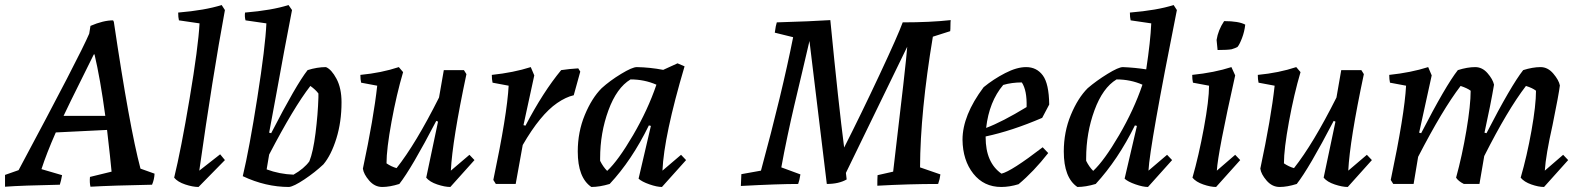

<svg xmlns="http://www.w3.org/2000/svg" viewBox="-41 -732 6285 764"><path d="M-21 11V-36L33 -55Q277 -511 314 -598L319 -629Q370 -651 409 -651L412 -645Q474 -227 518 -61L574 -41Q573 -18 564 3Q406 6 319 11Q315 -5 317 -28L403 -49Q399 -94 385 -215L181 -205Q144 -121 124 -59L206 -35Q202 -12 197 3Q45 6 -21 11ZM332 -515Q323 -496 280 -410Q237 -324 212 -271H378Q358 -419 335 -516Z M749 12Q726 12 696 2Q666 -8 652 -25Q679 -135 713.5 -340Q748 -545 753 -639L671 -651Q668 -663 668 -682Q775 -691 841 -712L854 -692Q805 -427 752 -53L835 -118L854 -95Z M1109 12Q1016 12 925 -31Q951 -140 983 -343.5Q1015 -547 1019 -639L936 -651Q932 -665 934 -682Q1042 -691 1107 -712L1121 -692Q1090 -533 1058 -355Q1055 -337 1030 -204L1038 -202Q1138 -396 1183 -453Q1221 -465 1256 -465Q1278 -456 1298 -418.5Q1318 -381 1318 -325Q1318 -247 1297.5 -181Q1277 -115 1246 -78Q1212 -46 1170 -18Q1128 10 1109 12ZM1127 -37Q1169 -61 1190 -90Q1205 -127 1214.5 -202Q1224 -277 1226 -344V-360Q1215 -375 1194 -390Q1128 -305 1030 -117L1020 -58Q1071 -39 1127 -37Z M1403 -61Q1446 -263 1460 -391L1396 -403Q1393 -416 1393 -434Q1477 -442 1546 -465L1563 -445Q1537 -357 1517 -248Q1497 -139 1497 -82Q1516 -69 1537 -63Q1613 -159 1706 -344L1725 -453H1805L1815 -437Q1759 -173 1753 -53L1827 -116L1847 -95L1751 12Q1729 12 1699 2Q1669 -8 1655 -25L1702 -248L1695 -251Q1596 -61 1548 0Q1510 12 1480 12Q1450 12 1428 -13.5Q1406 -39 1403 -61Z M1932 0 1922 -16Q1977 -277 1983 -391L1919 -403Q1916 -416 1916 -434Q2002 -443 2071 -465L2085 -432L2042 -234L2050 -232Q2120 -366 2192 -453Q2225 -458 2260 -460L2268 -447L2242 -353Q2211 -346 2176 -322Q2109 -276 2039 -155L2011 0Z M2312 12Q2258 -25 2258 -129Q2258 -207 2286 -274.5Q2314 -342 2353 -381Q2386 -411 2430.5 -438Q2475 -465 2493 -465Q2546 -464 2598 -454L2655 -480L2683 -468Q2601 -191 2595 -53L2669 -116L2689 -95L2593 12Q2573 12 2543 1.5Q2513 -9 2500 -21L2549 -231L2541 -233Q2473 -94 2385 0Q2345 12 2312 12ZM2375 -52Q2419 -93 2478 -194Q2537 -295 2571 -395Q2523 -416 2468 -416Q2413 -383 2380 -293Q2347 -203 2347 -102V-92Q2359 -68 2375 -52Z M2907 8Q2907 0 2908 -15.5Q2909 -31 2909 -39L2987 -53Q3071 -362 3115 -584L3042 -602Q3046 -632 3050 -643Q3188 -647 3263 -652Q3296 -314 3318 -145Q3385 -277 3459 -435Q3533 -593 3551 -643Q3661 -643 3742 -652Q3741 -645 3741 -630Q3741 -615 3740 -608L3671 -586Q3621 -286 3620 -66L3701 -38Q3699 -20 3692 0Q3576 0 3450 7Q3450 -20 3451 -35L3513 -49Q3566 -494 3569 -546L3325 -44L3328 -18Q3297 0 3249 0L3180 -569Q3170 -525 3150.5 -443Q3131 -361 3119 -310Q3107 -259 3092.5 -190.5Q3078 -122 3068 -66L3144 -38Q3140 -13 3135 0Q3055 0 2907 8Z M3943 12Q3874 12 3832 -41Q3790 -94 3789 -176Q3789 -273 3873 -385Q3912 -417 3958.5 -441Q4005 -465 4042 -465Q4084 -465 4108.5 -432Q4133 -399 4134 -316L4106 -263Q3985 -211 3881 -189V-186Q3881 -85 3944 -41Q3983 -50 4108 -146L4130 -123Q4072 -49 4012 1Q3976 12 3943 12ZM3951 -394Q3895 -328 3883 -223Q3947 -247 4044 -306Q4046 -372 4025 -404Q3985 -404 3951 -394Z M4246 12Q4192 -25 4192 -129Q4192 -207 4220 -274.5Q4248 -342 4287 -381Q4322 -411 4366 -438Q4410 -465 4427 -465Q4475 -463 4520 -456Q4537 -568 4540 -639L4458 -651Q4455 -663 4455 -682Q4564 -691 4629 -712L4642 -692Q4534 -151 4529 -53L4603 -116L4623 -95L4527 12Q4507 12 4477 1.5Q4447 -9 4434 -21L4483 -231L4475 -233Q4408 -97 4319 0Q4279 12 4246 12ZM4309 -52Q4353 -93 4412 -194Q4471 -295 4505 -395Q4457 -416 4402 -416Q4347 -383 4314 -293Q4281 -203 4281 -102V-92Q4293 -68 4309 -52Z M4804 -533Q4803 -538 4802 -553Q4801 -568 4800 -573Q4806 -612 4830 -648Q4888 -648 4914 -634Q4911 -606 4901 -580Q4891 -554 4883 -545Q4876 -541 4860 -536Q4843 -533 4804 -533ZM4770 -391 4706 -403Q4703 -416 4703 -434Q4791 -443 4859 -465L4874 -432Q4805 -124 4801 -53L4874 -116L4894 -95L4798 12Q4776 12 4747 2Q4718 -8 4704 -25Q4729 -112 4749.5 -223Q4770 -334 4770 -391Z M4974 -61Q5017 -263 5031 -391L4967 -403Q4964 -416 4964 -434Q5048 -442 5117 -465L5134 -445Q5108 -357 5088 -248Q5068 -139 5068 -82Q5087 -69 5108 -63Q5184 -159 5277 -344L5296 -453H5376L5386 -437Q5330 -173 5324 -53L5398 -116L5418 -95L5322 12Q5300 12 5270 2Q5240 -8 5226 -25L5273 -248L5266 -251Q5167 -61 5119 0Q5081 12 5051 12Q5021 12 4999 -13.5Q4977 -39 4974 -61Z M6103 12Q6081 12 6052.5 2Q6024 -8 6010 -25Q6035 -111 6053 -212Q6071 -313 6071 -371Q6057 -382 6031 -390Q5958 -295 5865 -111L5846 0H5784Q5762 -11 5753 -25Q5777 -112 5794 -212.5Q5811 -313 5811 -371Q5798 -381 5771 -390Q5699 -296 5602 -108L5584 0H5503L5493 -16Q5548 -277 5554 -391L5490 -403Q5487 -416 5487 -434Q5573 -443 5642 -465L5656 -432L5606 -204L5614 -202Q5712 -392 5760 -453Q5798 -465 5829 -465Q5857 -465 5878 -441Q5899 -417 5904 -395Q5891 -318 5866 -204L5874 -202Q5972 -392 6020 -453Q6058 -465 6089 -465Q6118 -465 6140 -439Q6162 -413 6166 -392Q6162 -358 6137 -235Q6110 -115 6106 -53L6179 -116L6199 -95Z"/></svg>

Font: Albura Medium
Style: Italic
Weight: 462
Italic angle: -7°
Designer: Mercedes Jáuregui
Foundry: Omnibus-Type Team
Version: Version 1.000